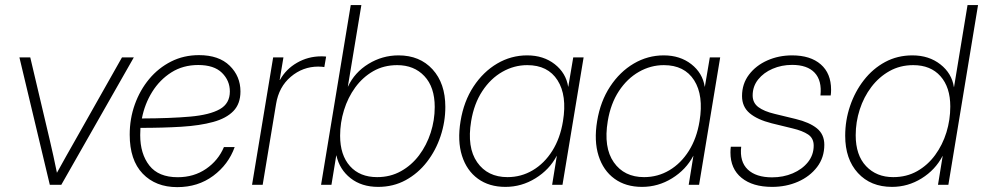

<svg xmlns="http://www.w3.org/2000/svg" viewBox="-20 -748 3978 777"><path d="M181.6 0 58.6 -515.6H102.5L181.2 -182.1Q189 -149.4 196.3 -115.7Q203.6 -82 210.4 -48.8Q229 -82 247.6 -115.7Q266.1 -149.4 285.2 -182.1L473.6 -515.6H521.5L228 0Z M697.3 9.3Q609.9 9.3 557.4 -45.4Q504.9 -100.1 504.9 -203.1Q504.9 -267.6 525.6 -325.4Q546.4 -383.3 583.7 -428.2Q621.1 -473.1 672.4 -499Q723.6 -524.9 785.2 -524.9Q865.7 -524.9 909.4 -482.2Q953.1 -439.5 953.1 -377.9Q953.1 -328.1 924.6 -298.6Q896 -269 842.5 -254.4Q789.1 -239.7 714.6 -235.1Q640.1 -230.5 548.3 -230.5Q547.4 -215.8 547.4 -201.2Q547.4 -125.5 584.5 -78.1Q621.6 -30.8 699.2 -30.8Q764.6 -30.8 814 -64.7Q863.3 -98.6 886.2 -152.8H929.7Q904.3 -82 842.8 -36.4Q781.2 9.3 697.3 9.3ZM554.2 -268.6Q670.4 -269 749.8 -276.1Q829.1 -283.2 869.6 -306.2Q910.2 -329.1 910.2 -377.9Q910.2 -421.9 878.2 -453.4Q846.2 -484.9 782.2 -484.9Q720.7 -484.9 673.6 -455.1Q626.5 -425.3 595.9 -376.2Q565.4 -327.1 554.2 -268.6Z M1000 0 1085.4 -515.6H1127L1111.8 -424.3H1112.8Q1137.2 -468.3 1182.1 -494.1Q1227.1 -520 1280.3 -520Q1287.1 -520 1291 -519.8Q1294.9 -519.5 1299.8 -519L1292.5 -476.6Q1289.1 -477.1 1283 -477.8Q1276.9 -478.5 1268.1 -478.5Q1205.6 -478.5 1157 -437.5Q1108.4 -396.5 1097.2 -327.1L1043 0Z M1510.3 8.3Q1443.4 8.3 1398.7 -26.9Q1354 -62 1341.3 -119.1H1340.8L1321.3 0H1279.3L1399.4 -727.5H1442.4L1387.7 -397.5H1388.2Q1415 -455.1 1471.2 -489.5Q1527.3 -523.9 1592.8 -523.9Q1678.7 -523.9 1730.5 -467.3Q1782.2 -410.6 1782.2 -315.4Q1782.2 -254.9 1762.9 -197Q1743.7 -139.2 1707.8 -92.8Q1671.9 -46.4 1621.8 -19Q1571.8 8.3 1510.3 8.3ZM1506.3 -31.2Q1559.6 -31.2 1602.5 -55.2Q1645.5 -79.1 1676 -119.6Q1706.5 -160.2 1722.9 -210.9Q1739.3 -261.7 1739.3 -314.9Q1739.3 -395.5 1697.5 -439.9Q1655.8 -484.4 1587.4 -484.4Q1533.2 -484.4 1490.5 -460Q1447.8 -435.5 1417.7 -394.3Q1387.7 -353 1372.1 -302.2Q1356.4 -251.5 1356.4 -198.7Q1356.4 -120.6 1396.2 -75.9Q1436 -31.2 1506.3 -31.2Z M2025.4 8.3Q1959.5 8.3 1914.1 -24.7Q1868.7 -57.6 1849.6 -117.7Q1830.6 -177.7 1843.8 -257.8Q1856.9 -337.9 1896.2 -397.7Q1935.5 -457.5 1991.9 -490.7Q2048.3 -523.9 2113.3 -523.9Q2179.2 -523.9 2224.9 -488.3Q2270.5 -452.6 2279.3 -397H2279.8L2299.8 -515.6H2341.8L2256.3 0H2214.4L2233.4 -117.2H2232.9Q2203.6 -61.5 2147.2 -26.6Q2090.8 8.3 2025.4 8.3ZM2033.7 -31.2Q2089.4 -31.2 2136.2 -59.1Q2183.1 -86.9 2215.1 -137.7Q2247.1 -188.5 2258.3 -257.8Q2275.4 -361.8 2236.3 -423.1Q2197.3 -484.4 2113.8 -484.4Q2060.5 -484.4 2012.9 -457.3Q1965.3 -430.2 1931.9 -379.4Q1898.4 -328.6 1886.7 -257.8Q1869.1 -151.4 1911.1 -91.3Q1953.1 -31.2 2033.7 -31.2Z M2578.1 8.3Q2512.2 8.3 2466.8 -24.7Q2421.4 -57.6 2402.3 -117.7Q2383.3 -177.7 2396.5 -257.8Q2409.7 -337.9 2449 -397.7Q2488.3 -457.5 2544.7 -490.7Q2601.1 -523.9 2666 -523.9Q2731.9 -523.9 2777.6 -488.3Q2823.2 -452.6 2832 -397H2832.5L2852.5 -515.6H2894.5L2809.1 0H2767.1L2786.1 -117.2H2785.6Q2756.3 -61.5 2700 -26.6Q2643.6 8.3 2578.1 8.3ZM2586.4 -31.2Q2642.1 -31.2 2689 -59.1Q2735.8 -86.9 2767.8 -137.7Q2799.8 -188.5 2811 -257.8Q2828.1 -361.8 2789.1 -423.1Q2750 -484.4 2666.5 -484.4Q2613.3 -484.4 2565.7 -457.3Q2518.1 -430.2 2484.6 -379.4Q2451.2 -328.6 2439.5 -257.8Q2421.9 -151.4 2463.9 -91.3Q2505.9 -31.2 2586.4 -31.2Z M3104.5 8.3Q3025.9 8.3 2981 -28.3Q2936 -64.9 2936 -130.9Q2936 -143.6 2937.5 -154.3H2979.5Q2972.7 -93.8 3006.1 -62Q3039.6 -30.3 3104.5 -30.3Q3149.9 -30.3 3188.2 -46.6Q3226.6 -63 3249.8 -92Q3272.9 -121.1 3272.9 -158.7Q3272.9 -188.5 3250.5 -203.6Q3228 -218.8 3187 -228.5L3103 -249Q3044.9 -263.7 3013.9 -289.8Q2982.9 -315.9 2982.9 -359.4Q2982.9 -408.7 3011 -445.8Q3039.1 -482.9 3085.2 -503.4Q3131.3 -523.9 3185.5 -523.9Q3259.8 -523.9 3301.5 -487.5Q3343.3 -451.2 3343.3 -384.8Q3343.3 -372.6 3341.8 -361.8H3300.3Q3306.6 -421.9 3276.9 -453.6Q3247.1 -485.4 3185.5 -485.4Q3143.1 -485.4 3106.7 -469.7Q3070.3 -454.1 3048.1 -426.3Q3025.9 -398.4 3025.9 -361.8Q3025.9 -332 3048.8 -314.7Q3071.8 -297.4 3115.2 -287.1L3199.7 -266.6Q3256.3 -252.9 3286.1 -228.5Q3315.9 -204.1 3315.9 -162.1Q3315.9 -110.4 3286.6 -72Q3257.3 -33.7 3209.5 -12.7Q3161.6 8.3 3104.5 8.3Z M3589.8 8.3Q3503.4 8.3 3451.9 -47.9Q3400.4 -104 3400.4 -198.7Q3400.4 -261.2 3420.2 -319.3Q3439.9 -377.4 3476.1 -423.8Q3512.2 -470.2 3562 -497.1Q3611.8 -523.9 3672.4 -523.9Q3739.3 -523.9 3785.6 -487.5Q3832 -451.2 3840.3 -395.5H3840.8L3895.5 -727.5H3938L3817.9 0H3775.9L3794.9 -116.7H3794.4Q3765.1 -60.5 3709.7 -26.1Q3654.3 8.3 3589.8 8.3ZM3594.7 -31.2Q3648.9 -31.2 3691.7 -55.4Q3734.4 -79.6 3764.4 -120.6Q3794.4 -161.6 3810.1 -212.4Q3825.7 -263.2 3825.7 -316.9Q3825.7 -395 3785.9 -439.7Q3746.1 -484.4 3675.8 -484.4Q3622.6 -484.4 3579.8 -460.4Q3537.1 -436.5 3506.3 -396Q3475.6 -355.5 3459.2 -304.7Q3442.9 -253.9 3442.9 -200.7Q3442.9 -120.1 3484.9 -75.7Q3526.9 -31.2 3594.7 -31.2Z"/></svg>

Font: Inter Display ExtraLight
Style: Italic
Weight: 200
Italic angle: -9.39999°
Designer: Rasmus Andersson
Foundry: rsms
Version: Version 4.000;git-a52131595